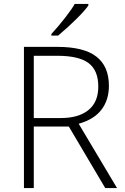

<svg xmlns="http://www.w3.org/2000/svg" viewBox="-20 -951 634 971"><path d="M150.9 -311V0H101.1V-713.9H271Q403.8 -713.9 467.3 -664.8Q530.8 -615.7 530.8 -517.1Q530.8 -445.3 492.9 -396Q455.1 -346.7 377.9 -325.2L571.8 0H512.2L328.1 -311ZM150.9 -354H287.1Q377.4 -354 427.2 -394.3Q477.1 -434.6 477.1 -513.2Q477.1 -594.7 428.2 -631.8Q379.4 -668.9 269 -668.9H150.9ZM239.7 -778.8Q275.4 -817.4 310.3 -862.5Q345.2 -907.7 357.9 -931.2H426.8V-922.9Q409.2 -897.5 366.9 -855.5Q324.7 -813.5 273.9 -771H239.7Z"/></svg>

Font: JBL Sans
Style: Light
Weight: 300
Version: Version 1.10